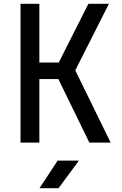

<svg xmlns="http://www.w3.org/2000/svg" viewBox="-20 -750 640 1010"><path d="M187 0V-334H287L450 0H562L376 -380L553 -730H445L289 -421H187V-730H88V0ZM288 240 395 95H283L188 240Z"/></svg>

Font: Tekne LDO Medium
Style: Regular
Weight: 500
Monospace: yes
Designer: Alessio Laiso, Mario Rullo, Paolo Rosset
Foundry: Alessio Laiso
Version: Version 1.000;hotconv 1.0.109;makeotfexe 2.5.65596